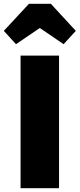

<svg xmlns="http://www.w3.org/2000/svg" viewBox="-74 -988 418 1008"><path d="M236 -696V0H34V-696ZM10 -756 -54 -826 78 -968H193L324 -826L260 -756L135 -841Z"/></svg>

Font: Fira Sans Condensed Black
Style: Regular
Weight: 900
Width: 3
Designer: Carrois Corporate & Edenspiekermann AG
Foundry: Carrois Corporate GbR & Edenspiekermann AG
Version: Version 4.203